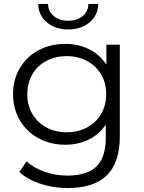

<svg xmlns="http://www.w3.org/2000/svg" viewBox="-20 -752 726 971"><path d="M586 -526V-64Q586 70 520.5 134.5Q455 199 323 199Q250 199 184.5 177.5Q119 156 78 118L114 64Q152 98 206.5 117Q261 136 321 136Q421 136 468 89.5Q515 43 515 -55V-122Q482 -72 428.5 -46Q375 -20 310 -20Q236 -20 175.5 -52.5Q115 -85 80.5 -143.5Q46 -202 46 -276Q46 -350 80.5 -408Q115 -466 175 -498Q235 -530 310 -530Q377 -530 431 -503Q485 -476 518 -425V-526ZM317 -468Q260 -468 214.5 -444Q169 -420 143.5 -376Q118 -332 118 -276Q118 -220 143.5 -176Q169 -132 214.5 -107.5Q260 -83 317 -83Q374 -83 420 -107.5Q466 -132 491.5 -176Q517 -220 517 -276Q517 -332 491.5 -375.5Q466 -419 420.5 -443.5Q375 -468 317 -468ZM173 -732H223Q224 -693 253 -670Q282 -647 325 -647Q368 -647 397 -670Q426 -693 427 -732H477Q475 -673 432 -638Q389 -603 325 -603Q261 -603 218 -638Q175 -673 173 -732Z"/></svg>

Font: APTA Sans Regular
Style: Regular
Weight: 400
Version: Version 7.200